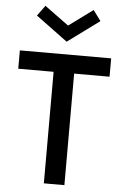

<svg xmlns="http://www.w3.org/2000/svg" viewBox="-69 -1168 782 1215"><g transform="rotate(5 322.0 -560.0)"><path d="M524.5 -1054 475.5 -1120 322.5 -1008 169.5 -1120 121 -1054 322.5 -905.5ZM387.5 0V-708.5H612.5V-825H32.5V-708.5H257V0Z"/></g></svg>

Font: Spartan SemiBold
Style: Regular
Weight: 600
Designer: Matt Bailey, Mirko Velimirovic
Foundry: Matt Bailey
Version: Version 1.003